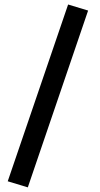

<svg xmlns="http://www.w3.org/2000/svg" viewBox="-20 -723 444 849"><path d="M14.2 78.6 103 105.5 369.6 -676.3 281.2 -703.1Z"/></svg>

Font: Samim Medium
Style: Regular
Weight: 500
Foundry: DejaVu fonts team - Redesigned by Saber Rastikerdar
Version: Version 4.0.5